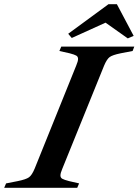

<svg xmlns="http://www.w3.org/2000/svg" viewBox="-77 -895 660 915"><path d="M-48 -21 8 -32Q47 -40 61 -50Q75 -60 88 -91L286 -582Q295 -603 295 -614Q295 -625 286.5 -630Q278 -635 255 -641L206 -652L215 -673H563L555 -652L498 -641Q459 -633 445.5 -623Q432 -613 419 -582L220 -91Q211 -70 211 -59Q211 -48 220 -43Q229 -38 252 -32L300 -21L291 0H-57ZM248 -734 440 -875H480L560 -724L532 -712L426 -787L265 -714Z"/></svg>

Font: Ibarra Real Nova SemiBold
Style: Italic
Weight: 600
Italic angle: -22°
Designer: Jose Maria Ribagorda & Octavio Pardo
Foundry: Octavio Pardo
Version: Version 1.014